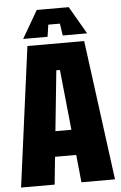

<svg xmlns="http://www.w3.org/2000/svg" viewBox="-59 -916 602 957"><g transform="rotate(-5 242.0 -437.5)"><path d="M7 0 100 -700H384L477 0H309L295 -138H189L175 0ZM202 -265H282L251 -567H233ZM204 -737H82L162 -875H322L402 -737H280L271 -797H213Z"/></g></svg>

Font: Tektur Condensed
Style: Bold
Weight: 700
Width: 3
Designer: Adam Jagosz
Foundry: Adam Jagosz
Version: Version 1.005;gftools[0.9.30]